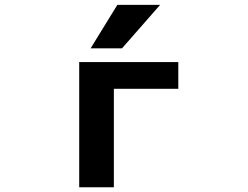

<svg xmlns="http://www.w3.org/2000/svg" viewBox="-20 -784 1040 806"><path d="M458 2H312.5V-523.4H728.5V-411.1H458ZM472.7 -763.7H652.3L492.2 -581.1H360.4Z"/></svg>

Font: GenEi Gothic M Regular
Style: Bold
Weight: 700
Designer: o_tamon (Modified); [Source Han Sans]
Ryoko NISHIZUKA  (kana & ideographs); Paul D. Hunt (Latin, Greek & Cyrillic); Wenl
Version: Version 1.1a;Original Version 1.004